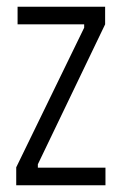

<svg xmlns="http://www.w3.org/2000/svg" viewBox="-20 -548 360 568"><path d="M28 0V-53L229 -466V-476H32V-528H291V-476L92 -62V-52H292V0Z"/></svg>

Font: Bricolage Grotesque Condensed ExtraLight
Style: Regular
Weight: 250
Width: 3
Designer: Mathieu Triay
Foundry: Atelier Triay
Version: Version 1.000;gftools[0.9.30]